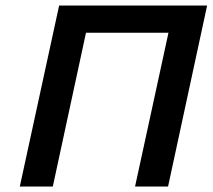

<svg xmlns="http://www.w3.org/2000/svg" viewBox="-20 -678 775 698"><path d="M471 0 614 -658H733L591 0ZM52 0 195 -658H314L172 0ZM210 -559 232 -658H696L675 -559Z"/></svg>

Font: Ysabeau Office
Style: Bold Italic
Weight: 700
Italic angle: -12°
Designer: Christian Thalmann (Catharsis Fonts)
Version: Version 2.001;gftools[0.9.30]; featfreeze: tnum,lnum,ss02